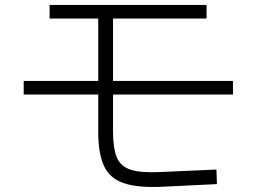

<svg xmlns="http://www.w3.org/2000/svg" viewBox="-20 -735 1040 778"><path d="M859 11 632 22Q535 26 479.5 6.5Q424 -13 401 -63.5Q378 -114 378 -202V-705H438V-202Q438 -134 453.5 -97Q469 -60 510.5 -47Q552 -34 631 -38L857 -48ZM181 -660V-715H817V-660ZM76 -352V-407H924V-352Z"/></svg>

Font: Murecho Thin Light
Style: Regular
Weight: 300
Version: Version 1.010